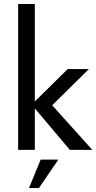

<svg xmlns="http://www.w3.org/2000/svg" viewBox="-20 -750 482 961"><path d="M241.2 -223.1 424.8 -404.3H318.8L154.3 -242.2V-730H70.8V0H154.3V-207.5L329.6 0H441.9ZM125 191.4H174.8L272 48.8H183.6Z"/></svg>

Font: Now Medium
Style: Regular
Weight: 500
Designer: Alfredo Marco Pradil
Foundry: Alfredo Marco Pradil
Version: Version 1.200;hotconv 1.0.109;makeotfexe 2.5.65596